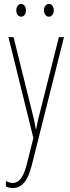

<svg xmlns="http://www.w3.org/2000/svg" viewBox="-20 -716 356 978"><path d="M63 -663C63 -646 72 -631 88 -631C102 -631 112 -644 112 -663C112 -682 102 -696 88 -696C72 -696 63 -680 63 -663ZM204 -664C204 -646 214 -631 229 -631C244 -631 254 -645 254 -664C254 -683 243 -696 229 -696C214 -696 204 -681 204 -664ZM23 -527 150 -13 116 122C97 198 70 216 45 216C34 216 20 212 10 206V234C22 239 32 242 45 242C87 242 120 213 142 125L306 -527H280L183 -142C177 -120 172 -99 164 -59H162C159 -73 161 -76 145 -140L49 -527Z"/></svg>

Font: Noto Sans Myanmar ExtraCondensed Thin
Style: Regular
Weight: 100
Width: 2
Designer: Monotype Design Team
Foundry: Monotype Imaging Inc.
Version: Version 2.107